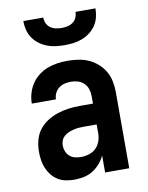

<svg xmlns="http://www.w3.org/2000/svg" viewBox="-84 -801 669 870"><g transform="rotate(-10 250.0 -366.0)"><path d="M189 8Q169 8 150 4.5Q131 1 114 -9Q97 -19 84.5 -34.5Q72 -50 64.5 -67.5Q57 -85 54 -104.5Q51 -124 51 -143Q51 -170 57.5 -196Q64 -222 79.5 -243Q95 -264 117.5 -278.5Q140 -293 165 -301.5Q190 -310 216.5 -313.5Q243 -317 269 -317H330V-351Q330 -368 325 -383.5Q320 -399 308.5 -410.5Q297 -422 281 -427Q265 -432 248 -432Q234 -432 219.5 -428.5Q205 -425 193 -416Q181 -407 174.5 -393Q168 -379 168 -365H57Q57 -388 63.5 -411Q70 -434 83 -454Q96 -474 115 -489Q134 -504 156 -512.5Q178 -521 201.5 -524.5Q225 -528 248 -528Q273 -528 298 -524.5Q323 -521 345.5 -511Q368 -501 387 -484.5Q406 -468 418.5 -446.5Q431 -425 436 -400.5Q441 -376 441 -351V0H330V-78Q325 -68 323.5 -65.5Q322 -63 319 -58.5Q316 -54 312.5 -49.5Q309 -45 305.5 -41Q302 -37 298 -33Q294 -29 290 -25.5Q286 -22 281.5 -19Q277 -16 272.5 -13Q268 -10 263 -7.5Q258 -5 253 -3Q248 -1 242.5 0.5Q237 2 232 3.5Q227 5 221.5 5.5Q216 6 210.5 6.5Q205 7 199.5 7.5Q194 8 189 8ZM234 -88Q253 -88 271.5 -93.5Q290 -99 303.5 -112Q317 -125 323.5 -143Q330 -161 330 -180V-221H269Q257 -221 245.5 -220Q234 -219 222.5 -216Q211 -213 200 -208.5Q189 -204 180 -196Q171 -188 166.5 -177Q162 -166 162 -154Q162 -140 167 -127Q172 -114 182.5 -104.5Q193 -95 206.5 -91.5Q220 -88 234 -88ZM250 -600Q229 -600 209 -602.5Q189 -605 169.5 -612.5Q150 -620 133.5 -632.5Q117 -645 105.5 -662Q94 -679 89 -699Q84 -719 84 -740H176Q176 -726 181.5 -713.5Q187 -701 198 -693Q209 -685 222.5 -682Q236 -679 250 -679Q264 -679 277.5 -682Q291 -685 302 -693Q313 -701 318.5 -713.5Q324 -726 324 -740H416Q416 -719 411 -699Q406 -679 394.5 -662Q383 -645 366.5 -632.5Q350 -620 330.5 -612.5Q311 -605 291 -602.5Q271 -600 250 -600Z"/></g></svg>

Font: Zed Mono
Style: Bold
Weight: 700
Monospace: yes
Designer: Belleve Invis
Foundry: Belleve Invis
Version: Version 1.0.0; ttfautohint (v1.8.4)